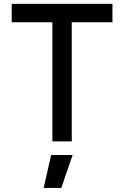

<svg xmlns="http://www.w3.org/2000/svg" viewBox="-20 -713 626 968"><path d="M244.1 0V-693.4H341.8V0ZM39.1 -600.6V-693.4H546.9V-600.6ZM200.2 234.4 237.8 68.4H346.2L289.1 234.4Z"/></svg>

Font: Cascadia Mono PL
Style: Regular
Weight: 400
Monospace: yes
Designer: Aaron Bell
Foundry: Saja Typeworks
Version: Version 2102.003